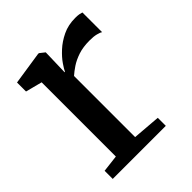

<svg xmlns="http://www.w3.org/2000/svg" viewBox="-162 -660 761 761"><g transform="rotate(-45 218.0 -280.0)"><path d="M32.5 0V-45.5L104 -54V-470L34.5 -488V-538.5L172.5 -559.5H178L199.5 -542.5L199 -521.5L196.5 -433.5L199 -434.5Q203.5 -444.5 217 -464.2Q230.5 -484 253.5 -505.2Q276.5 -526.5 307.8 -541.5Q339 -556.5 378.5 -556.5Q392 -556.5 400.2 -555Q408.5 -553.5 414 -551.5V-441Q408 -445.5 393.2 -449.2Q378.5 -453 356 -453Q318.5 -453 291.2 -443.8Q264 -434.5 245 -421.8Q226 -409 212.5 -397V-54.5L330 -45V0Z"/></g></svg>

Font: Merriweather 36pt Medium
Style: Regular
Weight: 500
Version: Version 2.100